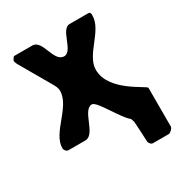

<svg xmlns="http://www.w3.org/2000/svg" viewBox="-165 -633 858 918"><g transform="rotate(-30 263.5 -173.5)"><path d="M33 -500C33 -497 38 -483 40 -480C55 -454 125 -333 140 -307C147 -295 154 -281 154 -267C154 -177 26 -109 26 -23C26 -13 35 0 47 0H140C198 0 199 -134 253 -134C280 -134 342 -8 380 20C382 23 386 37 387 40C388 57 393 136 393 153C395 162 403 173 413 173H500C510 173 527 156 527 147V-67C527 -80 352 -147 352 -267C352 -351 468 -416 468 -501C468 -511 469 -520 453 -520H353C303 -520 303 -399 254 -399C196 -399 204 -520 147 -520H47C43 -520 33 -503 33 -500Z"/></g></svg>

Font: Asimov Print
Style: C
Weight: 500
Designer: Google
Version: Version 2.000980: 2014